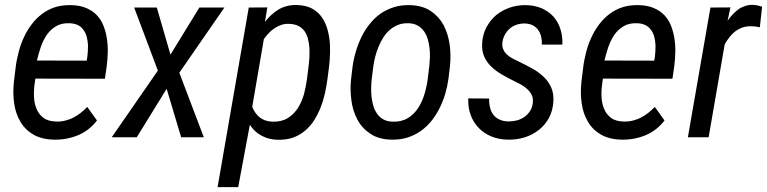

<svg xmlns="http://www.w3.org/2000/svg" viewBox="-20 -559 3124 782"><path d="M201.7 9.8C235.4 10.3 267.1 4.4 297.9 -8.3C328.6 -21 354 -41 375 -68.4L335.4 -123.5C326.7 -114.7 317.9 -106.4 308.6 -99.1C299.3 -91.8 289.1 -85.4 278.8 -80.1C268.6 -74.7 257.3 -70.8 246.1 -67.9C234.4 -64.9 222.2 -63.5 209.5 -64C187 -64.5 169.4 -69.3 156.2 -79.6C143.1 -89.8 133.8 -102.5 127.9 -118.2C121.6 -133.8 118.7 -150.9 118.2 -169.9C117.7 -188.5 119.1 -207 122.1 -225.1L124 -238.8L407.2 -238.3L414.6 -288.6C417 -307.6 418.5 -327.1 418.9 -347.2C419.4 -366.7 418 -385.7 415 -404.3C412.1 -422.4 407.2 -439.5 400.9 -455.6C394.5 -471.7 385.3 -485.4 374 -497.6C362.3 -509.8 348.1 -519 331.1 -526.4C314 -533.7 293.5 -537.6 270 -538.1C246.1 -538.6 224.1 -536.1 204.6 -529.8C184.6 -523.4 167 -514.2 151.4 -502.4C135.3 -490.2 121.6 -476.6 109.4 -460.4C97.2 -444.3 86.4 -426.8 77.6 -407.7C68.8 -388.7 61.5 -368.7 56.2 -348.1C50.8 -327.1 46.4 -306.6 43.9 -285.6L36.6 -226.1C33.2 -195.8 33.7 -166.5 37.6 -138.7C41.5 -110.4 49.8 -85.4 63 -63.5C75.7 -41.5 93.3 -23.9 116.2 -10.7C139.2 2.4 167.5 9.3 201.7 9.8ZM264.6 -464.4C283.2 -463.4 297.9 -458.5 308.6 -449.7C318.8 -440.4 326.7 -429.2 331.1 -416C335.4 -402.3 337.9 -387.7 338.4 -371.6C338.4 -355.5 337.4 -339.8 335.4 -324.7L333 -312L130.4 -312.5C134.8 -330.6 139.6 -348.6 146 -367.2C152.3 -385.7 160.6 -402.3 170.9 -417.5C181.2 -432.1 193.8 -443.8 209 -452.6C224.1 -461.4 242.7 -465.3 264.6 -464.4Z M792 -528.3 674.3 -336.4 618.7 -528.3H526.4L623 -271.5L435.1 0H537.1L658.7 -197.3L717.8 0H810.1L710.4 -262.7L894 -528.3Z M1314 -239.3 1320.3 -288.1C1322.3 -305.7 1323.7 -324.2 1324.2 -343.3C1324.7 -362.3 1324.2 -381.3 1321.8 -399.9C1319.3 -418 1315.4 -435.5 1309.6 -452.1C1303.7 -468.8 1295.4 -483.4 1285.2 -496.1C1274.9 -508.8 1261.7 -519 1245.6 -526.9C1229.5 -534.2 1210.4 -538.1 1187.5 -538.6C1159.7 -539.1 1135.7 -532.7 1114.7 -520.5C1093.8 -507.8 1075.2 -490.7 1059.1 -469.7L1068.8 -528.8L993.2 -528.3L866.2 203.1H950.2L997.6 -50.8C1010.7 -30.8 1026.9 -15.6 1046.4 -5.9C1065.4 4.4 1086.9 9.8 1110.8 10.3C1134.3 10.7 1155.3 7.8 1173.8 1.5C1191.9 -5.4 1208.5 -14.6 1222.7 -26.9C1236.8 -39.1 1249.5 -53.2 1259.8 -69.8C1270 -85.9 1278.8 -103.5 1286.1 -122.1C1293.5 -140.6 1299.3 -160.2 1303.7 -180.2C1308.1 -200.2 1311.5 -219.7 1314 -239.3ZM1236.8 -289.1 1230.5 -238.8C1228 -218.3 1223.6 -197.3 1218.3 -176.3C1212.4 -155.3 1204.1 -136.2 1193.4 -119.1C1182.1 -102.1 1168.5 -87.9 1151.4 -77.6C1134.3 -67.4 1113.3 -62.5 1088.4 -63.5C1067.9 -64.5 1051.3 -70.3 1038.1 -80.6C1024.9 -90.8 1014.6 -105.5 1007.3 -124L1054.7 -399.9C1061 -408.7 1067.9 -417 1075.2 -424.8C1082.5 -432.1 1090.3 -439 1098.6 -444.3C1106.9 -449.7 1115.7 -454.1 1125.5 -457.5C1135.3 -460.9 1146 -462.4 1157.2 -461.9C1172.4 -461.4 1185.5 -458.5 1195.8 -453.1C1206.1 -447.8 1214.4 -440.4 1220.7 -431.6C1227.1 -422.4 1231.4 -412.1 1234.4 -400.4C1237.3 -388.7 1239.3 -376.5 1240.2 -363.8C1240.7 -350.6 1240.7 -337.9 1240.2 -325.2C1239.3 -312 1238.3 -300.3 1236.8 -289.1Z M1416 -287.6 1410.2 -238.8C1406.7 -210 1407.2 -180.7 1411.1 -151.4C1414.6 -122.1 1422.9 -95.7 1435.5 -72.3C1448.2 -48.3 1465.8 -29.3 1488.3 -14.2C1510.7 1 1539.1 8.8 1572.8 9.8C1596.7 10.3 1618.7 7.8 1638.7 1.5C1658.7 -4.9 1676.8 -13.7 1692.9 -24.9C1709 -36.1 1723.6 -49.8 1736.8 -65.9C1749.5 -82 1760.7 -99.1 1770 -117.7C1779.3 -136.2 1787.1 -155.8 1793.5 -176.8C1799.3 -197.3 1803.7 -217.8 1806.6 -238.8L1812.5 -288.6C1815.9 -317.9 1815.4 -347.2 1811.5 -376.5C1807.6 -405.8 1799.3 -432.1 1787.1 -456.1C1774.4 -479.5 1756.8 -499 1734.4 -514.2C1711.9 -529.3 1683.6 -537.1 1649.9 -538.1C1626 -538.6 1604.5 -536.1 1584.5 -529.8C1564.5 -523.4 1545.9 -514.6 1529.8 -503.4C1513.7 -491.7 1499 -478 1486.3 -461.9C1473.1 -445.8 1461.9 -428.2 1452.6 -409.2C1443.4 -390.1 1435.5 -370.6 1429.7 -350.1C1423.3 -329.1 1418.9 -308.6 1416 -287.6ZM1494.1 -238.3 1500.5 -288.6C1502 -301.3 1504.9 -314.5 1508.3 -328.6C1511.7 -342.3 1516.6 -356 1522 -369.1C1527.3 -382.3 1533.7 -394.5 1541.5 -406.7C1548.8 -418.5 1557.6 -428.7 1567.9 -437.5C1578.1 -446.3 1589.4 -453.1 1602.1 -458C1614.7 -462.9 1628.9 -464.8 1644.5 -464.4C1659.2 -463.9 1671.4 -460.4 1681.6 -454.6C1691.9 -448.7 1700.2 -440.9 1707 -431.6C1713.4 -422.4 1718.8 -411.6 1722.2 -399.9C1725.6 -387.7 1728 -375.5 1729.5 -362.8C1731 -349.6 1731.4 -336.9 1731 -324.2C1730.5 -311.5 1729.5 -299.8 1728.5 -289.1L1722.2 -238.8C1719.7 -218.3 1715.3 -197.3 1709 -176.3C1702.6 -155.3 1694.3 -136.2 1683.1 -119.1C1671.9 -102.1 1657.7 -87.9 1640.6 -77.6C1623.5 -67.4 1602.5 -62.5 1577.6 -63.5C1563 -64 1550.8 -67.4 1540.5 -73.2C1530.3 -79.1 1522 -86.9 1515.6 -96.2C1509.3 -105.5 1503.9 -115.7 1500.5 -127.9C1497.1 -139.6 1494.6 -151.9 1493.2 -165C1491.7 -177.7 1491.2 -190.4 1491.7 -203.1C1492.2 -215.3 1492.7 -227.1 1494.1 -238.3Z M2149.9 -139.2C2148.4 -126.5 2144.5 -115.7 2138.7 -106.4C2132.3 -97.2 2125 -89.4 2116.2 -83C2106.9 -76.7 2097.2 -71.8 2085.9 -68.8C2074.7 -65.9 2063.5 -64.5 2051.8 -64.5C2037.6 -64.5 2025.4 -66.9 2015.1 -71.8C2004.9 -76.2 1996.1 -83 1989.7 -91.3C1983.4 -99.6 1978.5 -109.4 1976.1 -120.6C1973.1 -131.8 1971.7 -144.5 1972.2 -157.7L1887.2 -158.2C1886.2 -133.3 1889.6 -110.8 1897 -90.8C1904.3 -70.3 1915.5 -52.7 1929.7 -38.1C1943.8 -23.4 1960.9 -11.7 1981 -3.4C2001 4.9 2023.4 9.3 2047.9 9.8C2071.8 10.3 2094.7 7.3 2116.7 0.5C2138.7 -6.3 2157.7 -16.6 2174.8 -29.8C2191.4 -43 2205.1 -59.1 2215.8 -78.6C2226.1 -98.1 2232.4 -120.6 2233.9 -145.5C2235.4 -168 2231.9 -187.5 2224.6 -203.6C2217.3 -219.7 2207 -234.4 2193.8 -246.6C2180.7 -258.8 2166 -270 2148.9 -279.3C2131.8 -288.6 2114.7 -297.9 2097.2 -306.2C2087.9 -310.5 2079.1 -314.9 2069.8 -319.8C2060.5 -324.2 2052.7 -329.6 2045.9 -335.9C2038.6 -342.3 2033.2 -349.6 2029.8 -357.9C2025.9 -366.2 2024.9 -376 2026.4 -387.2C2027.8 -398.9 2031.7 -409.7 2037.1 -418.9C2042.5 -428.2 2048.8 -436.5 2057.1 -443.4C2064.9 -449.7 2074.2 -455.1 2084.5 -458.5C2094.7 -461.9 2106 -463.4 2117.7 -463.4C2129.9 -462.9 2140.6 -460.4 2149.9 -456.1C2158.7 -451.2 2166 -444.8 2171.9 -437C2177.2 -429.2 2181.6 -419.9 2184.1 -409.7C2186.5 -399.4 2187.5 -388.7 2187 -377.4H2270.5C2271.5 -400.4 2268.6 -421.9 2262.2 -441.4C2255.9 -460.9 2246.1 -478 2233.4 -492.2C2220.2 -506.3 2204.6 -517.1 2186 -525.4C2167 -533.2 2146 -537.6 2122.6 -538.1C2099.6 -538.6 2078.1 -535.2 2057.1 -528.3C2036.1 -521 2017.1 -510.7 2001 -497.6C1984.9 -483.9 1971.7 -467.3 1961.4 -448.2C1951.2 -429.2 1945.3 -407.7 1943.8 -384.3C1942.4 -362.8 1945.3 -344.2 1952.1 -328.6C1959 -313 1968.8 -299.3 1981 -287.6C1993.2 -275.9 2006.8 -265.6 2022.9 -256.3C2038.6 -247.1 2054.7 -238.3 2071.8 -230C2081.1 -225.6 2090.3 -220.7 2100.6 -215.3C2110.8 -210 2119.6 -203.6 2127.4 -196.3C2135.3 -189 2141.6 -180.7 2146 -171.4C2150.4 -162.1 2151.4 -151.4 2149.9 -139.2Z M2513.2 9.8C2546.9 10.3 2578.6 4.4 2609.4 -8.3C2640.1 -21 2665.5 -41 2686.5 -68.4L2647 -123.5C2638.2 -114.7 2629.4 -106.4 2620.1 -99.1C2610.8 -91.8 2600.6 -85.4 2590.3 -80.1C2580.1 -74.7 2568.8 -70.8 2557.6 -67.9C2545.9 -64.9 2533.7 -63.5 2521 -64C2498.5 -64.5 2481 -69.3 2467.8 -79.6C2454.6 -89.8 2445.3 -102.5 2439.5 -118.2C2433.1 -133.8 2430.2 -150.9 2429.7 -169.9C2429.2 -188.5 2430.7 -207 2433.6 -225.1L2435.5 -238.8L2718.8 -238.3L2726.1 -288.6C2728.5 -307.6 2730 -327.1 2730.5 -347.2C2731 -366.7 2729.5 -385.7 2726.6 -404.3C2723.6 -422.4 2718.8 -439.5 2712.4 -455.6C2706.1 -471.7 2696.8 -485.4 2685.5 -497.6C2673.8 -509.8 2659.7 -519 2642.6 -526.4C2625.5 -533.7 2605 -537.6 2581.5 -538.1C2557.6 -538.6 2535.6 -536.1 2516.1 -529.8C2496.1 -523.4 2478.5 -514.2 2462.9 -502.4C2446.8 -490.2 2433.1 -476.6 2420.9 -460.4C2408.7 -444.3 2397.9 -426.8 2389.2 -407.7C2380.4 -388.7 2373 -368.7 2367.7 -348.1C2362.3 -327.1 2357.9 -306.6 2355.5 -285.6L2348.1 -226.1C2344.7 -195.8 2345.2 -166.5 2349.1 -138.7C2353 -110.4 2361.3 -85.4 2374.5 -63.5C2387.2 -41.5 2404.8 -23.9 2427.7 -10.7C2450.7 2.4 2479 9.3 2513.2 9.8ZM2576.2 -464.4C2594.7 -463.4 2609.4 -458.5 2620.1 -449.7C2630.4 -440.4 2638.2 -429.2 2642.6 -416C2647 -402.3 2649.4 -387.7 2649.9 -371.6C2649.9 -355.5 2648.9 -339.8 2647 -324.7L2644.5 -312L2441.9 -312.5C2446.3 -330.6 2451.2 -348.6 2457.5 -367.2C2463.9 -385.7 2472.2 -402.3 2482.4 -417.5C2492.7 -432.1 2505.4 -443.8 2520.5 -452.6C2535.6 -461.4 2554.2 -465.3 2576.2 -464.4Z M3074.7 -447.8 3084 -531.7C3078.1 -533.2 3072.3 -535.2 3066.4 -536.6C3060.5 -538.1 3054.2 -538.6 3047.9 -539.1C3036.1 -539.6 3025.4 -538.1 3015.1 -534.7C3004.9 -531.2 2995.6 -526.9 2987.3 -521C2979 -514.6 2971.2 -507.8 2963.9 -500C2956.5 -491.7 2949.7 -483.4 2943.4 -474.6L2955.1 -528.8L2873.5 -528.3L2781.7 0H2866.2L2931.6 -378.4C2937.5 -388.7 2943.8 -398.4 2951.2 -407.7C2958 -416.5 2965.8 -424.3 2974.6 -431.2C2982.9 -437.5 2992.7 -442.9 3002.9 -446.8C3013.2 -450.2 3024.4 -452.1 3037.1 -452.1C3043.5 -452.1 3049.8 -451.7 3056.2 -451.2C3062.5 -450.2 3068.4 -449.2 3074.7 -447.8Z"/></svg>

Font: Roboto Condensed
Style: Italic
Weight: 400
Designer: Google
Version: Version 1.000;PS 001.000;hotconv 1.0.88;makeotf.lib2.5.64775